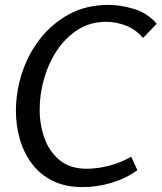

<svg xmlns="http://www.w3.org/2000/svg" viewBox="-20 -754 660 784"><path d="M317 10Q248 10 196.5 -15Q145 -40 111.5 -84Q78 -128 61.5 -184Q45 -240 45 -301Q45 -378 69.5 -454.5Q94 -531 142.5 -594Q191 -657 261.5 -695.5Q332 -734 423 -734Q474 -734 528.5 -717Q583 -700 620 -657L564 -599Q534 -634 494 -649.5Q454 -665 413 -665Q349 -665 298.5 -633Q248 -601 213 -548.5Q178 -496 160 -432.5Q142 -369 142 -307Q142 -243 162.5 -187.5Q183 -132 225.5 -98.5Q268 -65 333 -65Q378 -65 424.5 -77Q471 -89 516 -114L541 -59Q494 -25 435 -7.5Q376 10 317 10Z"/></svg>

Font: Rosario Light
Style: Italic
Weight: 300
Italic angle: -8.05°
Designer: Hector Gatti
Foundry: Omnibus Type
Version: Version 1.101; ttfautohint (v1.8.1.43-b0c9)